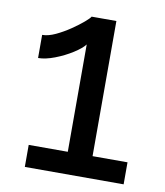

<svg xmlns="http://www.w3.org/2000/svg" viewBox="-69 -629 589 687"><g transform="rotate(10 225.0 -285.5)"><path d="M426 -80V0H67V-80H209V-470Q198 -455 169 -436.5Q140 -418 106 -405Q72 -392 46 -392V-476Q68 -476 94.5 -488.5Q121 -501 146 -518Q171 -535 188.5 -550Q206 -565 209 -571H299V-80Z"/></g></svg>

Font: Raleway Medium
Style: Regular
Weight: 500
Designer: Matt McInerney, Pablo Impallari, Rodrigo Fuenzalida
Foundry: Matt McInerney, Pablo Impallari, Rodrigo Fuenzalida
Version: Version 4.026